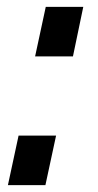

<svg xmlns="http://www.w3.org/2000/svg" viewBox="-20 -538 284 558"><path d="M82 -374 113 -518H222L192 -374ZM3 0 34 -144H143L112 0Z"/></svg>

Font: Raleway
Style: Bold Italic
Weight: 700
Italic angle: -12°
Designer: Matt McInerney, Pablo Impallari, Rodrigo Fuenzalida
Foundry: Matt McInerney, Pablo Impallari, Rodrigo Fuenzalida
Version: Version 4.101;RELEASE